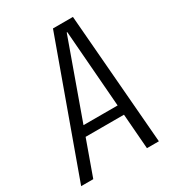

<svg xmlns="http://www.w3.org/2000/svg" viewBox="-201 -796 806 892"><g transform="rotate(-30 201.5 -350.0)"><path d="M223 -700H330L387 0H323L272 -652H269L35 0H-30ZM96 -240H328L321 -188H89Z"/></g></svg>

Font: Pathway Extreme Condensed ExtraLight
Style: Italic
Weight: 250
Width: 3
Italic angle: -8°
Version: Version 1.001;gftools[0.9.26]